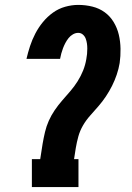

<svg xmlns="http://www.w3.org/2000/svg" viewBox="-20 -763 540 783"><path d="M110 0V-114H144L154 -178Q158 -201 163.5 -224.5Q169 -248 179 -270.5Q189 -293 203 -313.5Q217 -334 233.5 -353Q250 -372 266.5 -391Q283 -410 296.5 -431.5Q310 -453 319 -475.5Q328 -498 332 -522Q334 -532 335 -543Q336 -554 336 -565Q336 -576 334.5 -586Q333 -596 329.5 -605.5Q326 -615 318 -622Q310 -629 299 -629Q288 -629 277.5 -623Q267 -617 259.5 -607.5Q252 -598 246.5 -587.5Q241 -577 237 -566.5Q233 -556 230 -545Q227 -534 225 -523H88Q94 -549 102.5 -575Q111 -601 124 -626Q137 -651 155 -673Q173 -695 196 -711.5Q219 -728 246 -735.5Q273 -743 299 -743Q329 -743 357 -736Q385 -729 407 -713Q429 -697 443.5 -673Q458 -649 464.5 -621.5Q471 -594 471.5 -564Q472 -534 468 -506Q464 -482 456 -458.5Q448 -435 437 -413Q426 -391 412 -370Q398 -349 381.5 -330Q365 -311 348 -292Q331 -273 318.5 -251.5Q306 -230 299.5 -206.5Q293 -183 289 -159L282 -114H300V0Z"/></svg>

Font: Iosevka Slab Heavy Oblique
Style: Regular
Weight: 900
Italic angle: -9°
Monospace: yes
Designer: Belleve Invis
Foundry: Belleve Invis
Version: Version 11.1.1; ttfautohint (v1.8.3)